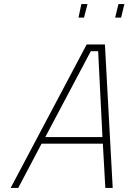

<svg xmlns="http://www.w3.org/2000/svg" viewBox="-20 -917 627 937"><path d="M363 -831 377 -897H407L390 -831ZM542 -831 558 -897H587L571 -831ZM32 0 403 -700H492L530 0H494L482 -216H183L69 0ZM423 -667 201 -248H480L459 -667Z"/></svg>

Font: TitilliumWebThinItalic
Style: Thin Italic
Weight: 200
Italic angle: -13°
Version: Version 1.001;PS 57.000;hotconv 1.0.70;makeotf.lib2.5.55311